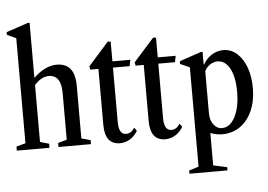

<svg xmlns="http://www.w3.org/2000/svg" viewBox="-65 -912 1746 1249"><g transform="rotate(-5 808.0 -287.5)"><path d="M16.5 0V-26.5L76.5 -43V-729L17.5 -756V-773.5L160 -821.5H171.5V-461Q205.5 -495.5 244.8 -515Q284 -534.5 323 -534.5Q441.5 -534.5 441.5 -387V-42.5L500.5 -26.5V0H288.5V-26.5L346 -42.5V-347Q346 -465.5 265.5 -465.5Q240 -465.5 216.2 -452Q192.5 -438.5 171.5 -414.5V-43L229.5 -26.5V0Z M690 10.5Q591.5 10.5 591.5 -118V-483.5H538L534.5 -505.5L668 -655.5L686.5 -652.5V-524.5H803.5L795.5 -483.5H686.5V-128Q686.5 -46.5 734.5 -46.5Q768 -46.5 790 -82L805.5 -61Q786.5 -27.5 755.8 -8.5Q725 10.5 690 10.5Z M986 10.5Q887.5 10.5 887.5 -118V-483.5H834L830.5 -505.5L964 -655.5L982.5 -652.5V-524.5H1099.5L1091.5 -483.5H982.5V-128Q982.5 -46.5 1030.5 -46.5Q1064 -46.5 1086 -82L1101.5 -61Q1082.5 -27.5 1051.8 -8.5Q1021 10.5 986 10.5Z M1122 247.5V226.5L1185 207V-442L1123.5 -469V-487L1263.5 -534.5H1276V-453H1279.5Q1303 -494 1338 -514.2Q1373 -534.5 1410 -534.5Q1460.5 -534.5 1499.2 -500.5Q1538 -466.5 1559.8 -407.2Q1581.5 -348 1581.5 -272Q1581.5 -188 1553.2 -124.2Q1525 -60.5 1474.5 -25Q1424 10.5 1356.5 10.5Q1317 10.5 1280.5 -5V207L1370.5 226.5V247.5ZM1359 -29.5Q1394.5 -29.5 1421 -58.2Q1447.5 -87 1462.5 -138Q1477.5 -189 1477.5 -255.5Q1477.5 -352.5 1447.5 -408.5Q1417.5 -464.5 1366.5 -464.5Q1341.5 -464.5 1317 -448Q1292.5 -431.5 1282.5 -407V-132Q1282.5 -88 1304.8 -58.8Q1327 -29.5 1359 -29.5Z"/></g></svg>

Font: Libre Caslon Condensed Medium
Style: Regular
Weight: 500
Designer: Pablo Impallari, Rodrigo Fuenzalida, Katja Schimmel, Ertekin Erdin
Foundry: Pablo Impallari, Rodrigo Fuenzalida
Version: Version 2.000; ttfautohint (v1.8.4.7-5d5b);gftools[0.9.33]